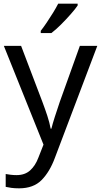

<svg xmlns="http://www.w3.org/2000/svg" viewBox="-20 -786 550 1046"><path d="M1 -536H95L211 -231Q226 -191 238 -154.5Q250 -118 256 -85H260Q266 -110 279 -150.5Q292 -191 306 -232L415 -536H510L279 74Q251 150 206.5 195Q162 240 84 240Q60 240 42 237.5Q24 235 11 232V162Q22 164 37.5 166Q53 168 70 168Q116 168 144.5 142Q173 116 189 73L217 2ZM403 -756Q391 -738 366 -709.5Q341 -681 312.5 -652.5Q284 -624 260 -606H202V-618Q217 -637 234.5 -663Q252 -689 269 -716.5Q286 -744 297 -766H403Z"/></svg>

Font: Noto Sans Saurashtra
Style: Regular
Weight: 400
Designer: Monotype Design Team
Foundry: Monotype Imaging Inc.
Version: Version 2.001; ttfautohint (v1.8.4.7-5d5b)